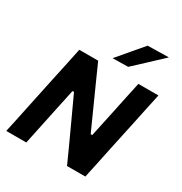

<svg xmlns="http://www.w3.org/2000/svg" viewBox="-217 -1125 1212 1282"><g transform="rotate(30 389.0 -484.0)"><path d="M17 0Q29.5 -57.5 41 -111Q52 -164.5 66.5 -232.5L117.5 -473.5Q132.5 -543 144.5 -598.5Q156 -654 168.5 -713H314Q347 -639 377.5 -570.8Q408 -502.5 437.5 -437.5L516 -263H528L573 -473.5Q587.5 -543 599.2 -598.2Q611 -653.5 624 -713H778.5Q765.5 -653.5 753.8 -598.2Q742 -543 727.5 -473.5L676 -233Q661.5 -164.5 650.5 -111Q639 -57.5 626.5 0H485.5Q457 -63.5 426.5 -130.5Q395.5 -197 359.5 -276L278.5 -451.5H267L220.5 -233Q206 -164 194.8 -111Q183.5 -58 171.5 0ZM389 -775.5Q430 -824 469.8 -870.8Q509.5 -917.5 550 -965L712 -968Q659.5 -919 608.5 -871Q557 -823 508 -777.5Z"/></g></svg>

Font: Heraclito
Style: Bold Italic
Weight: 700
Italic angle: -12°
Designer: Kostas Bartsokas (font) & Cristiano Sobral (main changes)
Foundry: Kostas Bartsokas (font) & Cristiano Sobral (main changes)
Version: Version 1.00;July 8, 2020;FontCreator 13.0.0.2655 64-bit